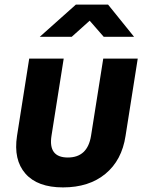

<svg xmlns="http://www.w3.org/2000/svg" viewBox="-20 -805 640 835"><path d="M254 10Q143 10 90.5 -50Q38 -110 54 -214L107 -550H257L204 -215Q189 -120 275 -120Q361 -120 376 -215L429 -550H579L526 -214Q510 -108 438.5 -49Q367 10 254 10ZM153 -645 310 -785H450L563 -645H431L370 -715L292 -645Z"/></svg>

Font: JetBrains Mono ExtraBold
Style: Italic
Weight: 800
Italic angle: -9°
Monospace: yes
Designer: Philipp Nurullin, Konstantin Bulenkov
Foundry: JetBrains
Version: Version 2.305; ttfautohint (v1.8.4.7-5d5b)